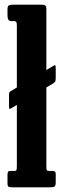

<svg xmlns="http://www.w3.org/2000/svg" viewBox="-20 -800 272 820"><path d="M26.5 -411 52 -426.5V-690.5Q52 -703.5 49 -706.8Q46 -710 40 -710H27Q12 -710 12 -734.5V-760Q12 -774 17.8 -777Q23.5 -780 37 -780H153Q168.5 -780 173.2 -777Q178 -774 178 -758V-501L206 -517.5Q213.5 -522.5 215.8 -521.2Q218 -520 218 -506V-468.5Q218 -454.5 215.5 -451.2Q213 -448 205 -442.5L178 -426.5V-93Q178 -78.5 179.2 -74.2Q180.5 -70 191.5 -70H203.5Q211.5 -70 214.8 -67.2Q218 -64.5 218 -56V-22Q218 -6.5 212.8 -3.2Q207.5 0 192.5 0H32Q20.5 0 16.2 -2.8Q12 -5.5 12 -17.5V-51.5Q12 -61.5 14 -65.8Q16 -70 26.5 -70H43.5Q48 -70 50 -73Q52 -76 52 -91V-352L30.5 -339Q23 -334.5 20.8 -335Q18.5 -335.5 18.5 -349V-393.5Q18.5 -402.5 19.8 -405Q21 -407.5 26.5 -411Z"/></svg>

Font: Besley* Condensed Semi
Style: Regular
Weight: 600
Width: 3
Designer: Owen Earl
Foundry: indestructible type*
Version: Version 3.000; ttfautohint (v1.8.3)